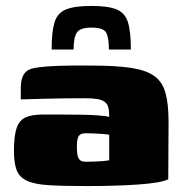

<svg xmlns="http://www.w3.org/2000/svg" viewBox="-20 -624 611 647"><path d="M288 -604Q344 -604 372.5 -592.5Q401 -581 411 -549.5Q421 -518 421 -457H347Q347 -498 337.5 -514.5Q328 -531 288 -531Q251 -531 239.5 -515Q228 -499 228 -457H154Q154 -516 163.5 -548Q173 -580 202 -592Q231 -604 288 -604ZM270 3Q192 3 144 0Q96 -3 70.5 -15Q45 -27 36 -51Q27 -75 27 -115Q27 -166 36 -192.5Q45 -219 66.5 -228.5Q88 -238 123 -238Q149 -238 183.5 -238Q218 -238 252 -237.5Q286 -237 312.5 -235Q339 -233 348 -230Q348 -250 345 -262Q342 -274 332.5 -281Q323 -288 306.5 -290.5Q290 -293 263 -293Q228 -293 192 -292.5Q156 -292 120.5 -291Q85 -290 50 -289V-327Q50 -358 61 -374.5Q72 -391 97 -395Q123 -400 174.5 -402Q226 -404 289 -403Q369 -403 420 -395.5Q471 -388 499 -368.5Q527 -349 537.5 -311.5Q548 -274 548 -214L547 -20Q524 -8 449 -2.5Q374 3 270 3ZM269 -79Q282 -79 296.5 -79.5Q311 -80 324.5 -81Q338 -82 348 -84V-170Q337 -172 320.5 -173Q304 -174 289.5 -174.5Q275 -175 269 -175Q259 -175 252 -171.5Q245 -168 242 -158Q239 -148 239 -129Q239 -109 242 -98Q245 -87 251.5 -83Q258 -79 269 -79Z"/></svg>

Font: Genos Black
Style: Regular
Weight: 900
Designer: Robert E. Leuschke
Foundry: Robert E. Leuschke
Version: Version 1.010